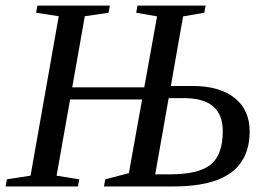

<svg xmlns="http://www.w3.org/2000/svg" viewBox="-31 -675 972 695"><path d="M483.4 -314.9H222.7L173.8 -39.1L255.9 -25.9L251 0H-10.7L-5.9 -25.9L79.6 -39.1L181.6 -616.2L99.6 -628.9L104.5 -654.8H366.7L361.8 -628.9L275.9 -616.2L230.5 -358.9H491.2L537.6 -615.7L461.9 -628.9L466.8 -654.8H713.4L708.5 -628.9L631.8 -615.7L587.4 -363.8H666Q763.7 -363.8 818.1 -320.6Q872.6 -277.3 872.6 -199.7Q872.6 -99.1 804.4 -49.6Q736.3 0 596.7 0H345.2L350.1 -25.9L435.5 -48.3ZM579.6 -319.8 530.8 -43.9H583.5Q689 -43.9 732.2 -79.6Q775.4 -115.2 775.4 -200.7Q775.4 -319.8 635.3 -319.8Z"/></svg>

Font: Tinos
Style: Italic
Weight: 400
Italic angle: -16.333°
Designer: Steve Matteson
Foundry: Monotype Imaging Inc.
Version: Version 1.32